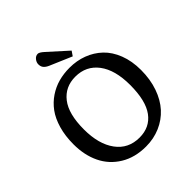

<svg xmlns="http://www.w3.org/2000/svg" viewBox="-248 -1093 1272 1272"><g transform="rotate(-45 388.5 -457.0)"><path d="M464.8 -752 311 -817.9Q288.6 -827.6 277.3 -841.1Q266.1 -854.5 266.1 -876Q266.1 -894.5 279.8 -911.4Q293.5 -928.2 313 -928.2Q326.7 -928.2 353 -904.8L486.8 -784.2ZM386.2 14.2Q282.7 14.2 207.3 -32Q131.8 -78.1 94 -156.5Q56.2 -234.9 56.2 -335.9Q56.2 -414.6 74.7 -478.5Q93.3 -542.5 125 -585.7Q156.7 -628.9 200.4 -658.2Q244.1 -687.5 293 -700.7Q341.8 -713.9 396 -713.9Q463.4 -713.9 521.7 -691.9Q580.1 -669.9 624.8 -627.7Q669.4 -585.4 695.3 -518.8Q721.2 -452.1 721.2 -368.2Q721.2 -280.8 696 -208.7Q670.9 -136.7 626.5 -87.9Q582 -39.1 520.3 -12.5Q458.5 14.2 386.2 14.2ZM397.9 -58.1Q494.1 -58.1 547.1 -129.9Q600.1 -201.7 600.1 -349.1Q600.1 -489.7 541.5 -567.4Q482.9 -645 381.8 -645Q286.1 -645 230.5 -573.7Q174.8 -502.4 174.8 -356.9Q174.8 -219.2 233.9 -138.7Q293 -58.1 397.9 -58.1Z"/></g></svg>

Font: Literata Book Medium
Style: Regular
Weight: 500
Designer: Latin by Veronika Burian and Jose Scaglione. Greek by Irene Vlachou. Cyrillic by Vera Evstafieva
Foundry: TypeTogether
Version: Version 2.003;PS 002.003;hotconv 1.0.88;makeotf.lib2.5.64775